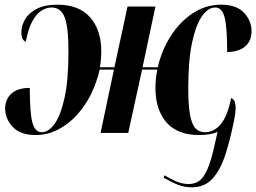

<svg xmlns="http://www.w3.org/2000/svg" viewBox="-20 -567 1093 819"><path d="M798 232Q767 232 740 221.5Q713 211 678 191L682 181Q707 196 732.5 207Q758 218 785 218Q811 218 830 204.5Q849 191 865 154.5Q881 118 896 49L908 -4Q875 9 829 9Q737 9 690 -45Q643 -99 643 -192Q643 -211 645 -231Q647 -251 651 -270H586L527 0H409L466 -270H405Q393 -216 368.5 -166Q344 -116 308 -76.5Q272 -37 227 -14Q182 9 132 9Q67 9 34.5 -25.5Q2 -60 2 -104Q2 -144 29 -168Q56 -192 107 -192Q107 -87 118 -45Q129 -3 158 -3Q187 -3 213 -39Q239 -75 255.5 -150.5Q272 -226 272 -345Q272 -453 255.5 -494Q239 -535 200 -535Q179 -535 157.5 -522Q136 -509 118.5 -477.5Q101 -446 90 -389Q78 -395 74.5 -405.5Q71 -416 71 -428Q71 -457 87 -484.5Q103 -512 137 -529.5Q171 -547 225 -547Q317 -547 364.5 -493Q412 -439 412 -348Q412 -331 410.5 -314Q409 -297 406 -280H468L524 -539H643L588 -280H653Q669 -351 707.5 -412Q746 -473 801.5 -510Q857 -547 923 -547Q989 -547 1021 -512.5Q1053 -478 1053 -434Q1053 -393 1026.5 -369.5Q1000 -346 949 -345Q949 -452 938 -493.5Q927 -535 898 -535Q868 -535 842 -498.5Q816 -462 799.5 -386Q783 -310 783 -191Q783 -119 790.5 -78Q798 -37 813.5 -20Q829 -3 855 -3Q892 -3 921 -36.5Q950 -70 966 -149Q978 -143 981.5 -132.5Q985 -122 985 -107Q985 -97 983 -81Q981 -65 978 -51Q961 33 940 96.5Q919 160 885.5 196Q852 232 798 232Z"/></svg>

Font: Noto Serif Display ExtraCondensed ExtraBold
Style: Italic
Weight: 800
Width: 2
Italic angle: -12°
Designer: Monotype Design Team
Foundry: Monotype Imaging Inc.
Version: Version 2.009